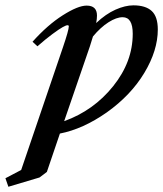

<svg xmlns="http://www.w3.org/2000/svg" viewBox="-103 -486 616 726"><path d="M-71.3 220.2 -82.5 188 -22.9 156.7 134.8 -306.6Q157.2 -372.1 157.2 -386.7Q157.2 -390.6 151.9 -390.6Q147 -390.6 133.8 -383.3Q120.6 -376 95.2 -357.2Q69.8 -338.4 38.6 -311L20 -328.1Q76.7 -391.6 134.3 -428.2Q191.9 -464.8 224.6 -464.8Q263.7 -464.8 263.7 -427.2Q263.7 -415 260.7 -398.9Q296.9 -433.1 333.7 -449.5Q370.6 -465.8 401.4 -465.8Q447.3 -465.8 470.5 -444.6Q493.7 -423.3 493.7 -374.5Q493.7 -295.4 442.9 -210.7Q392.1 -126 300.8 -61Q210.9 2 123.5 19L74.2 164.1L46.4 185.1ZM236.8 -310.5 139.6 -27.8Q251 -67.9 325 -160.2Q398.9 -252.4 398.9 -358.4Q398.9 -420.9 360.8 -420.9Q337.4 -420.9 307.4 -401.9Q277.3 -382.8 248.5 -348.1Q244.1 -333 236.8 -310.5Z"/></svg>

Font: Elstob 6pt SemiBold
Style: Italic
Weight: 600
Italic angle: -20°
Designer: Peter S. Baker
Version: Version 1.015